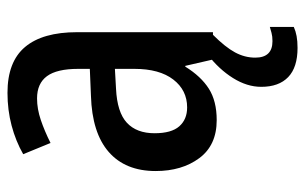

<svg xmlns="http://www.w3.org/2000/svg" viewBox="-171 -418 815 513"><g transform="rotate(-90 236.5 -161.5)"><path d="M245 -549Q328 -549 367.5 -502Q407 -455 407 -363V0H334L317 -74H315Q289 -32 256 -11Q223 10 172 10Q105 10 70.5 -36.5Q36 -83 36 -153Q36 -234 87 -278.5Q138 -323 237 -326L309 -329V-360Q309 -417 289.5 -443.5Q270 -470 230 -470Q202 -470 172.5 -460Q143 -450 111 -434L81 -507Q116 -527 157.5 -538Q199 -549 245 -549ZM256 -259Q193 -256 165 -230Q137 -204 137 -156Q137 -111 155.5 -90Q174 -69 206 -69Q252 -69 280.5 -106Q309 -143 309 -210V-262ZM339 113Q339 159 383 159Q396 159 405 156.5Q414 154 421 152V216Q410 221 396.5 223.5Q383 226 365 226Q313 226 287 201Q261 176 261 129Q261 91 284.5 53.5Q308 16 347 -14L400 0Q367 33 353 59Q339 85 339 113Z"/></g></svg>

Font: Noto Sans Georgian Condensed Medium
Style: Regular
Weight: 500
Width: 3
Designer: Monotype Design Team, Akaki Razmadze
Foundry: Google LLC
Version: Version 2.005; ttfautohint (v1.8.4.7-5d5b)